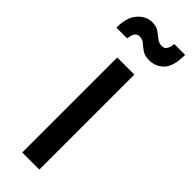

<svg xmlns="http://www.w3.org/2000/svg" viewBox="-271 -770 786 786"><g transform="rotate(45 122.0 -377.0)"><path d="M171 0H72V-550H171ZM261 -754Q261 -687 235 -660.5Q209 -634 172 -634Q147 -634 131.5 -644.5Q116 -655 104.5 -665.5Q93 -676 77 -676Q63 -676 56.5 -667.5Q50 -659 48 -649Q46 -639 45 -634H-17Q-17 -694 10 -724Q37 -754 72 -754Q95 -754 110 -743.5Q125 -733 138 -722.5Q151 -712 167 -712Q181 -712 187.5 -720.5Q194 -729 196 -739Q198 -749 198 -754Z"/></g></svg>

Font: Bruno Ace SC
Style: Regular
Weight: 400
Version: Version 1.100; ttfautohint (v1.8.4.7-5d5b);gftools[0.9.27]